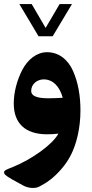

<svg xmlns="http://www.w3.org/2000/svg" viewBox="-27 -656 449 942"><path d="M231.4 -478 326.2 -636.2H265.6L196.8 -519L128.4 -636.2H67.9L162.1 -478ZM259.8 -0.5C244.6 26.4 215.8 55.2 173.3 86.4C130.9 117.2 84.5 143.6 33.2 164.6C30.8 165.5 11.2 172.9 9.3 174.3C5.4 176.3 -5.9 181.6 -6.3 185.1C-6.8 188.5 -8.3 194.8 -2.4 200.7C3.9 206.5 15.1 214.4 32.2 224.1L85.4 253.4C109.4 266.6 129.4 266.1 135.7 266.1C146 266.1 155.8 264.2 164.1 260.3C202.6 240.7 235.4 217.8 272.9 174.8C292 153.3 308.1 129.4 321.3 103.5C348.1 50.8 367.7 -27.3 367.7 -113.8C367.7 -186 356.4 -251 331.5 -307.6C306.6 -363.8 261.7 -399.9 203.6 -399.9C153.3 -399.9 108.9 -363.8 82.5 -313.5C56.2 -262.7 40.5 -202.6 40.5 -148.4C40.5 -50.8 96.7 1.5 200.2 2.9C223.1 2.9 243.2 2 259.8 -0.5ZM126 -209.5C126 -243.2 154.3 -266.1 187.5 -266.6C232.4 -266.1 265.1 -233.4 280.8 -176.3C254.9 -174.8 231 -173.8 209.5 -173.8C153.8 -173.8 126 -185.5 126 -209.5Z"/></svg>

Font: Sahel
Style: Bold
Weight: 700
Foundry: Saber Rastikerdar (saber.rastikerdar@gmail.com)
Version: Version 3.4.0